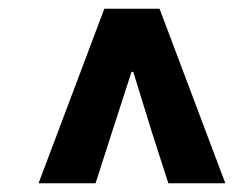

<svg xmlns="http://www.w3.org/2000/svg" viewBox="-20 -690 556 438"><path d="M68 -272 218 -670H344L494 -272H364L326 -390L284 -526H280L236 -390L198 -272Z"/></svg>

Font: mr_Source Sans Pro
Style: Italic
Weight: 900
Italic angle: -11°
Designer: Paul D. Hunt
Foundry: Adobe Systems Incorporated
Version: Version 1.076;July 10, 2024;FontCreator 11.5.0.2430 64-bit